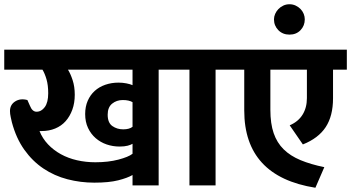

<svg xmlns="http://www.w3.org/2000/svg" viewBox="-30 -873 1653 904"><path d="M594 -49Q570 -35 526.5 -24Q483 -13 414 -13Q349 -13 287.5 -29Q226 -45 174.5 -79.5Q123 -114 84.5 -168Q46 -222 26 -297Q24 -306 20.5 -321.5Q17 -337 17 -350Q17 -380 41.5 -395.5Q66 -411 99 -402L111 -375Q122 -347 142 -347Q165 -347 181 -369Q197 -391 197 -434Q197 -472 189 -499.5Q181 -527 170 -545H-10V-639H800V-545H717V0H594ZM594 -196Q586 -191 571 -187Q556 -183 533 -183Q501 -183 472 -193Q443 -203 420.5 -222.5Q398 -242 384.5 -270.5Q371 -299 371 -336Q371 -371 383 -398.5Q395 -426 416 -445Q437 -464 466 -474Q495 -484 528 -484Q547 -484 565 -480.5Q583 -477 594 -472V-545H290Q302 -526 312 -495.5Q322 -465 322 -427Q322 -388 310.5 -356.5Q299 -325 279 -302.5Q259 -280 230 -268Q201 -256 167 -256H156Q170 -221 196 -193.5Q222 -166 256.5 -147Q291 -128 332.5 -118.5Q374 -109 419 -109Q480 -109 527.5 -121.5Q575 -134 594 -149ZM594 -276V-392Q577 -402 548 -402Q519 -402 498 -385Q477 -368 477 -333Q477 -295 499 -279.5Q521 -264 550 -264Q579 -264 594 -276Z M862 -545H780V-639H1068V-545H985V0H862Z M1603 -639V-545H1538V-410Q1538 -327 1503.5 -274.5Q1469 -222 1396 -193L1334 -283Q1374 -300 1394.5 -333Q1415 -366 1415 -411V-545H1243V-356Q1243 -291 1258.5 -246Q1274 -201 1305.5 -170Q1337 -139 1385 -119Q1433 -99 1497 -86L1455 11Q1120 -42 1120 -353V-545H1048V-639Z M1260 -782Q1260 -795 1265.5 -807.5Q1271 -820 1280.5 -830Q1290 -840 1303.5 -846.5Q1317 -853 1333 -853Q1349 -853 1362.5 -846.5Q1376 -840 1385.5 -830Q1395 -820 1400 -807.5Q1405 -795 1405 -782Q1405 -752 1385 -731Q1365 -710 1333 -710Q1301 -710 1280.5 -731Q1260 -752 1260 -782Z"/></svg>

Font: Ek Mukta
Style: Bold
Weight: 700
Designer: Girish Dalvi and Yashodeep Gholap
Foundry: Ek Type
Version: Version 2.538;PS 1.002;hotconv 16.6.51;makeotf.lib2.5.65220;